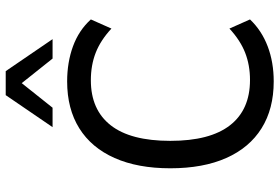

<svg xmlns="http://www.w3.org/2000/svg" viewBox="-173 -796 978 672"><g transform="rotate(-90 316.0 -460.0)"><path d="M367 9Q271 9 203 -33.5Q135 -76 99 -157Q63 -238 63 -353Q63 -467 99 -548Q135 -629 203 -671.5Q271 -714 367 -714Q434 -714 490 -693.5Q546 -673 584 -631L552 -559Q511 -597 467.5 -614Q424 -631 371 -631Q268 -631 213.5 -561.5Q159 -492 159 -353Q159 -214 213.5 -144Q268 -74 372 -74Q424 -74 467.5 -91Q511 -108 552 -146L584 -74Q545 -33 489.5 -12Q434 9 367 9ZM207 -765 319 -929H403L515 -765H447L361 -873L275 -765Z"/></g></svg>

Font: Nunito Sans 10pt SemiCondensed Medium
Style: Regular
Weight: 500
Width: 4
Designer: Vernon Adams
Foundry: Vernon Adams
Version: Version 3.101;gftools[0.9.27]